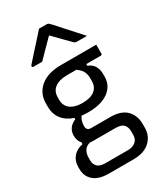

<svg xmlns="http://www.w3.org/2000/svg" viewBox="-255 -928 1111 1284"><g transform="rotate(-30 300.0 -286.5)"><path d="M113 -85Q113 -150 177 -177V-188Q121 -206 90.5 -245.5Q60 -285 60 -341V-365Q60 -445 117.5 -492Q175 -539 276 -539H548V-471Q548 -460 537 -460H426V-447Q461 -433 475.5 -406.5Q490 -380 490 -347V-326Q490 -257 434 -215.5Q378 -174 276 -174Q250 -174 226 -177Q205 -149 205 -108Q205 -73 240 -73H388Q471 -73 511.5 -31.5Q552 10 552 75V104Q552 167 507.5 208.5Q463 250 380 250H191Q114 250 74.5 216Q35 182 35 126V109Q35 63 62 31.5Q89 0 136 -9V-23Q113 -48 113 -85ZM276 -247Q336 -247 368.5 -272Q401 -297 401 -343V-367Q401 -395 390 -417Q379 -439 349 -460H276Q217 -460 183 -435Q149 -410 149 -363V-341Q149 -304 173 -280Q206 -247 276 -247ZM207 178H380Q402 178 417.5 171.5Q433 165 443 155Q453 145 457 132Q461 119 461 103V80Q461 47 443 27.5Q425 8 380 8H208Q196 8 185 6Q152 15 139 38Q126 61 126 88V112Q126 140 144 159Q162 178 207 178ZM270 -823H330Q338 -823 343.5 -819Q349 -815 362 -801Q370 -792 388.5 -771.5Q407 -751 431 -724Q455 -697 480 -670Q505 -643 524 -621H451Q440 -621 434.5 -623Q429 -625 422 -632Q411 -643 381 -673.5Q351 -704 307 -749H304Q261 -706 231.5 -675.5Q202 -645 178 -621H112Q101 -621 101 -630Q101 -634 105 -638.5Q109 -643 122 -658Q134 -672 154.5 -694.5Q175 -717 197.5 -742Q220 -767 240 -789Q260 -811 270 -823Z"/></g></svg>

Font: Recursive Mn Lnr St
Style: Regular
Weight: 400
Monospace: yes
Version: Version 1.079;hotconv 1.0.112;makeotfexe 2.5.65598; ttfautoh